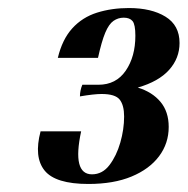

<svg xmlns="http://www.w3.org/2000/svg" viewBox="-20 -799 467 478"><path d="M400 -483Q400 -442 376 -410Q352 -378 307.5 -359.5Q263 -341 200 -341Q118 -341 91 -374.5Q64 -408 81 -472H182Q159 -365 209 -365Q235 -365 252.5 -388Q270 -411 279.5 -444Q289 -477 289 -509Q289 -537 278 -551Q267 -565 233 -565Q214 -565 179 -559Q179 -566 180.5 -573.5Q182 -581 185 -588H225Q269 -588 293 -623Q317 -658 317 -710Q317 -738 310 -746.5Q303 -755 288 -755Q274 -755 262.5 -747Q251 -739 242 -717.5Q233 -696 224 -655H124Q135 -701 160 -728.5Q185 -756 221.5 -767.5Q258 -779 301 -779Q357 -779 392 -757.5Q427 -736 427 -692Q427 -654 401 -625Q375 -596 323 -581Q359 -570 379.5 -545.5Q400 -521 400 -483Z"/></svg>

Font: Poltawski Nowy SemiBold
Style: Italic
Weight: 600
Italic angle: -12°
Version: Version 1.001;gftools[0.9.25]